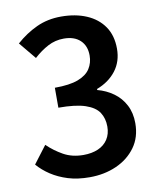

<svg xmlns="http://www.w3.org/2000/svg" viewBox="-85 -820 751 901"><g transform="rotate(-10 290.0 -369.0)"><path d="M270 14Q212 14 167 0Q122 -14 87 -37Q52 -60 27 -89L90 -172Q123 -140 164 -117Q205 -94 259 -94Q299 -94 329 -107Q359 -120 375.5 -145.5Q392 -171 392 -206Q392 -245 373.5 -273.5Q355 -302 309 -317.5Q263 -333 181 -333V-428Q252 -428 292.5 -443.5Q333 -459 350.5 -486.5Q368 -514 368 -549Q368 -595 340 -621.5Q312 -648 262 -648Q221 -648 186 -629.5Q151 -611 118 -581L51 -662Q97 -703 150 -727.5Q203 -752 267 -752Q336 -752 388.5 -729.5Q441 -707 470.5 -664Q500 -621 500 -558Q500 -497 466.5 -453.5Q433 -410 375 -388V-383Q417 -372 451 -347.5Q485 -323 504.5 -285.5Q524 -248 524 -199Q524 -132 489.5 -84.5Q455 -37 397.5 -11.5Q340 14 270 14Z"/></g></svg>

Font: Noto Sans HK SemiBold
Style: Regular
Weight: 600
Version: Version 2.004-H2;hotconv 1.0.118;makeotfexe 2.5.65603